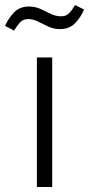

<svg xmlns="http://www.w3.org/2000/svg" viewBox="-60 -745 355 765"><path d="M87 0V-516H148V0ZM-4 -623 -40 -642Q-27 -671 -4.5 -695Q18 -719 55 -719Q80 -719 101 -709.5Q122 -700 142 -690Q162 -680 184 -680Q204 -680 216.5 -693.5Q229 -707 239 -725L275 -707Q263 -678 240 -653.5Q217 -629 180 -629Q155 -629 133 -639Q111 -649 91.5 -659Q72 -669 52 -669Q32 -669 19.5 -655.5Q7 -642 -4 -623Z"/></svg>

Font: Ubuntu Sans Light
Style: Regular
Weight: 300
Designer: Dalton Maag Ltd
Foundry: Dalton Maag Ltd
Version: Version 1.006; ttfautohint (v1.8.4.7-5d5b)